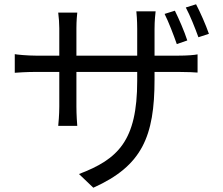

<svg xmlns="http://www.w3.org/2000/svg" viewBox="-20 -813 1040 897"><path d="M797 -763 749 -748C768 -710 791 -650 806 -607L855 -624C842 -665 815 -727 797 -763ZM896 -793 848 -778C868 -741 891 -683 907 -639L956 -655C942 -696 915 -757 896 -793ZM702 -442V-477H812C856 -477 892 -475 903 -474V-559C889 -556 856 -553 811 -553H702V-678C702 -718 706 -750 707 -760H617C618 -751 621 -718 621 -678V-553H337V-682C337 -716 340 -745 341 -754H252C255 -731 257 -703 257 -681V-553H149C107 -553 58 -558 49 -560V-473C60 -474 105 -477 149 -477H257V-315C257 -277 253 -234 252 -225H341C340 -234 337 -278 337 -315V-477H621V-435C621 -155 531 -69 349 0L416 64C644 -38 702 -176 702 -442Z"/></svg>

Font: Source Han Sans TC
Style: Regular
Weight: 400
Designer: Ryoko NISHIZUKA 西塚涼子 (kana, bopomofo & ideographs); Paul D. Hunt (Latin, Greek & Cyrillic); Sandoll Communications 산돌커뮤니
Foundry: Adobe
Version: Version 2.002;hotconv 1.0.116;makeotfexe 2.5.65601